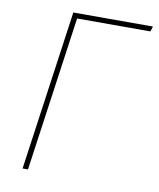

<svg xmlns="http://www.w3.org/2000/svg" viewBox="-78 -743 665 805"><g transform="rotate(10 254.0 -340.5)"><path d="M508 -681 501 -659H189L96 0H73L169 -681Z"/></g></svg>

Font: Fira Sans Condensed Thin
Style: Italic
Weight: 250
Width: 3
Italic angle: -8°
Designer: Carrois Corporate & Edenspiekermann AG
Foundry: Carrois Corporate GbR & Edenspiekermann AG
Version: Version 4.203